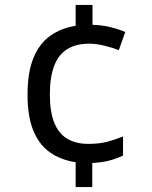

<svg xmlns="http://www.w3.org/2000/svg" viewBox="-20 -744 612 774"><path d="M353 -644Q391 -643 425.5 -634.5Q460 -626 485 -615L459 -542Q433 -552 400 -560Q367 -568 340 -568Q286 -568 250.5 -545.5Q215 -523 198 -477.5Q181 -432 181 -363Q181 -294 198.5 -250Q216 -206 250.5 -185Q285 -164 336 -164Q380 -164 412.5 -172.5Q445 -181 476 -194V-117Q449 -104 420 -96.5Q391 -89 352 -87V10H285V-90Q226 -99 182.5 -129Q139 -159 115 -216Q91 -273 91 -362Q91 -453 115 -511Q139 -569 183 -600Q227 -631 285 -640V-724H353Z"/></svg>

Font: Noto Sans Malayalam
Style: Regular
Weight: 400
Designer: Jelle Bosma - Monotype Design Team
Foundry: Monotype Imaging Inc.
Version: Version 2.103